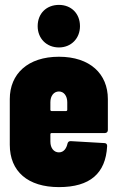

<svg xmlns="http://www.w3.org/2000/svg" viewBox="-20 -757 479 785"><path d="M221 -563C271 -563 307 -600 307 -650C307 -702 271 -737 221 -737C170 -737 134 -702 134 -650C134 -600 170 -563 221 -563ZM421 -225V-352C421 -455 348 -525 221 -525C94 -525 20 -455 20 -352V-165C20 -56 94 8 221 8C348 8 412 -48 418 -159C419 -167 414 -172 407 -172L269 -180C262 -180 258 -177 256 -170C252 -151 241 -134 221 -134C200 -134 186 -152 186 -178V-208C186 -211 188 -213 191 -213H409C416 -213 421 -218 421 -225ZM221 -383C241 -383 255 -365 255 -339V-308C255 -305 253 -303 250 -303H191C188 -303 186 -305 186 -308V-339C186 -365 200 -383 221 -383Z"/></svg>

Font: Barlow Condensed ExtraBold
Style: Regular
Weight: 800
Width: 3
Designer: Jeremy Tribby
Foundry: Tribby Type
Version: Version 1.422;hotconv 1.0.109;makeotfexe 2.5.65596